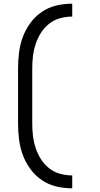

<svg xmlns="http://www.w3.org/2000/svg" viewBox="-20 -861 540 1042"><path d="M372 161Q328 161 285.5 151Q243 141 207 116.5Q171 92 145 56.5Q119 21 104 -19.5Q89 -60 83.5 -103Q78 -146 78 -190V-490Q78 -534 83.5 -577Q89 -620 104 -660.5Q119 -701 145 -736.5Q171 -772 207 -796.5Q243 -821 285.5 -831Q328 -841 372 -841V-771Q338 -771 305.5 -762Q273 -753 246.5 -732Q220 -711 202 -682.5Q184 -654 173.5 -622Q163 -590 159 -557Q155 -524 155 -490V-190Q155 -156 159 -123Q163 -90 173.5 -58Q184 -26 202 2.5Q220 31 246.5 52Q273 73 305.5 82Q338 91 372 91Z"/></svg>

Font: Iosevka Term SS14
Style: Regular
Weight: 400
Monospace: yes
Designer: Belleve Invis
Foundry: Belleve Invis
Version: Version 24.1.1; ttfautohint (v1.8.4)